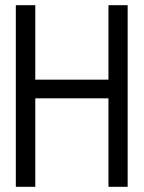

<svg xmlns="http://www.w3.org/2000/svg" viewBox="-20 -720 555 740"><path d="M398 -413H116V-700H41V0H116V-341H398V0H472V-700H398Z"/></svg>

Font: Advent Pro Medium
Style: Regular
Weight: 500
Designer: VivaRado, Andreas Kalpakidis
Foundry: VivaRado, Andreas Kalpakidis
Version: Version 3.000